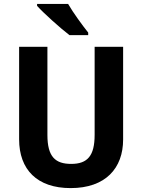

<svg xmlns="http://www.w3.org/2000/svg" viewBox="-20 -954 728 984"><path d="M329 -934H170V-924C203 -887 291 -808 336 -774H432V-787C404 -822 354 -890 329 -934ZM611 -239V-714H465V-263C465 -156 429 -114 345 -114C264 -114 223 -150 223 -262V-714H78V-240C78 -85 170 10 342 10C521 10 611 -92 611 -239Z"/></svg>

Font: Noto Sans Kannada SemiCondensed
Style: Bold
Weight: 700
Width: 4
Designer: Jelle Bosma - Monotype Design Team
Foundry: Monotype Imaging Inc.
Version: Version 2.005